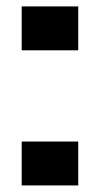

<svg xmlns="http://www.w3.org/2000/svg" viewBox="-20 -564 325 584"><path d="M46 -133.5V0H218V-133.5ZM46 -544.5V-411H218V-544.5Z"/></svg>

Font: Anybody Expanded
Style: Bold
Weight: 700
Width: 7
Designer: Tyler Finck
Foundry: Etcetera Type Company
Version: Version 1.113;gftools[0.9.25]